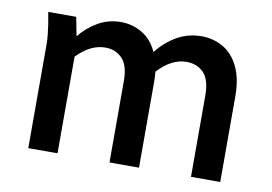

<svg xmlns="http://www.w3.org/2000/svg" viewBox="-62 -626 1025 724"><g transform="rotate(10 450.0 -264.5)"><path d="M70 -519H177L191 -447Q221 -484 260.5 -506.5Q300 -529 347 -529Q391 -529 428.5 -507Q466 -485 487 -439Q518 -479 561 -504Q604 -529 656 -529Q701 -529 738.5 -507.5Q776 -486 798 -441Q820 -396 820 -327V0H708V-311Q708 -372 682.5 -398Q657 -424 617 -424Q559 -424 507 -367Q509 -350 509 -327V0H396V-311Q396 -372 370.5 -398Q345 -424 306 -424Q249 -424 197 -370V0H85V-395Q85 -416 83 -433.5Q81 -451 78 -473Z"/></g></svg>

Font: Radio Canada Medium
Style: Regular
Weight: 500
Designer: Charles Daoud, Etienne Aubert Bonn, Alexandre Saumier Demers, Jacques Le Bailly
Foundry: Radio-Canada
Version: Version 2.104; ttfautohint (v1.8.4.7-5d5b);gftools[0.9.28.de